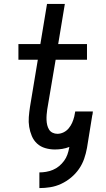

<svg xmlns="http://www.w3.org/2000/svg" viewBox="-20 -755 540 980"><path d="M181 205V125Q198 125 215.5 122Q233 119 250 112Q267 105 281.5 93Q296 81 307 66Q318 51 324 34Q330 17 333 0L334 -5Q316 2 297.5 5Q279 8 260 8Q235 8 211 1Q187 -6 169.5 -22Q152 -38 142.5 -60.5Q133 -83 129 -107.5Q125 -132 127 -157.5Q129 -183 133 -209L173 -450H74V-530H186L220 -735H311L277 -530H424V-450H264L221 -196Q219 -182 218 -169Q217 -156 217.5 -142.5Q218 -129 221 -116.5Q224 -104 230.5 -93.5Q237 -83 248.5 -77.5Q260 -72 273 -72Q289 -72 304.5 -79.5Q320 -87 331 -100.5Q342 -114 348.5 -129Q355 -144 359 -160L364 -186H454Q454 -184 453.5 -181.5Q453 -179 453 -177Q453 -174 452.5 -172Q452 -170 451 -167L424 0Q419 28 409.5 55.5Q400 83 383 107.5Q366 132 342.5 151.5Q319 171 292 183.5Q265 196 237 200.5Q209 205 181 205Z"/></svg>

Font: Iosevka Curly Medium Oblique
Style: Regular
Weight: 500
Italic angle: -9°
Monospace: yes
Designer: Belleve Invis
Foundry: Belleve Invis
Version: Version 11.1.0; ttfautohint (v1.8.3)